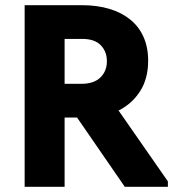

<svg xmlns="http://www.w3.org/2000/svg" viewBox="-20 -720 674 740"><path d="M296 -700Q354 -700 401 -686Q448 -672 481.5 -645Q515 -618 533 -578Q551 -538 551 -486Q551 -417 520 -368.5Q489 -320 437 -294L627 -21V0H461L277 -267H229V0H75V-700ZM294 -397Q342 -397 367 -421.5Q392 -446 392 -484Q392 -521 368.5 -545.5Q345 -570 297 -570H229V-397Z"/></svg>

Font: Tilda Sans Extra Bold
Style: Regular
Weight: 800
Designer: ParaType Ltd
Foundry: ParaType Ltd
Version: Version 1.009